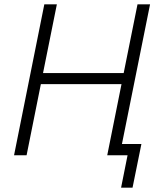

<svg xmlns="http://www.w3.org/2000/svg" viewBox="-20 -718 754 888"><path d="M540 150 570 0H476L542 -329H169L103 0H45L185 -698H243L179 -380H552L616 -698H674L544 -52H634L593 150Z"/></svg>

Font: IBM Plex Sans Light
Style: Italic
Weight: 300
Italic angle: -11.31°
Designer: Mike Abbink, Paul van der Laan, Pieter van Rosmalen
Foundry: Bold Monday
Version: Version 3.0